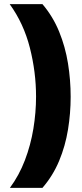

<svg xmlns="http://www.w3.org/2000/svg" viewBox="-20 -754 399 932"><path d="M323 -284Q323 -204 310 -124.5Q297 -45 267 27Q237 99 186 158H28Q73 97 101 23.5Q129 -50 142 -129Q155 -208 155 -285Q155 -404 125 -522Q95 -640 27 -734H186Q237 -674 267 -600.5Q297 -527 310 -446.5Q323 -366 323 -284Z"/></svg>

Font: Noto Sans Myanmar Black
Style: Regular
Weight: 900
Designer: Monotype Design Team
Foundry: Monotype Imaging Inc.
Version: Version 2.107; ttfautohint (v1.8.4.7-5d5b)